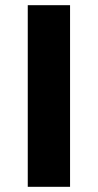

<svg xmlns="http://www.w3.org/2000/svg" viewBox="-20 -720 377 740"><path d="M87 0H250V-700H87Z"/></svg>

Font: AWKNG-Font
Style: Bold
Weight: 700
Designer: Awakening Church
Foundry: Awakening Church
Version: Version 1.700;PS 001.700;hotconv 1.0.88;makeotf.lib2.5.64775